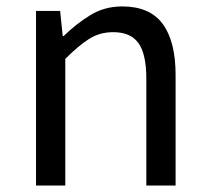

<svg xmlns="http://www.w3.org/2000/svg" viewBox="-20 -577 651 597"><path d="M92 0V-543H167L175 -465H178Q217 -503 261 -530Q305 -557 360 -557Q446 -557 486 -502.5Q526 -448 526 -344V0H435V-332Q435 -409 410.5 -443Q386 -477 332 -477Q290 -477 257 -456Q224 -435 183 -394V0Z"/></svg>

Font: Chiron Sans HK TT
Style: Regular
Weight: 400
Designer: Ryoko NISHIZUKA 西塚涼子 (kana, bopomofo & ideographs); Paul D. Hunt (Latin, Greek & Cyrillic); Sandoll Communications 산돌커뮤니
Foundry: Adobe
Version: Version 2.022;hotconv 1.0.109;makeotfexe 2.5.65596